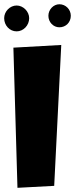

<svg xmlns="http://www.w3.org/2000/svg" viewBox="-22 -897 353 903"><path d="M232.9 -22.9 266.1 -685.5 41 -672.9 60.1 -13.7ZM-2.4 -811.5C-2.4 -777.3 23.4 -749.5 56.2 -749.5C88.4 -749.5 115.2 -777.8 115.2 -811.5C115.2 -842.8 87.4 -871.1 56.2 -871.1C24.9 -871.1 -2.4 -843.3 -2.4 -811.5ZM205.6 -822.8C205.6 -792.5 229 -768.6 257.3 -768.6C287.6 -768.6 311 -792 311 -822.8C311 -852.5 287.1 -877 257.3 -877C229.5 -877 205.6 -852.1 205.6 -822.8Z"/></svg>

Font: Luckiest Guy
Style: Regular
Weight: 400
Designer: Astigmatic (AOETI)
Foundry: Astigmatic (AOETI)
Version: Version 1.001